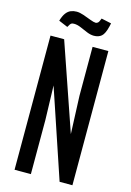

<svg xmlns="http://www.w3.org/2000/svg" viewBox="-151 -1116 808 1188"><g transform="rotate(15 253.0 -522.0)"><path d="M67.9 0V-859.4H155.3L347.2 -303.2L337.4 -545.9V-859.4H438.5V0H356.4L166 -566.4L172.4 -346.2V0ZM326.7 -927.7Q305.2 -927.7 281.2 -937.7Q257.3 -947.8 234.1 -957.8Q210.9 -967.8 190.4 -967.8Q182.6 -967.8 179.2 -966.8Q171.4 -964.8 166.3 -957.8Q161.1 -950.7 154.3 -938L96.2 -962.4Q106 -995.6 119.4 -1013.2Q132.8 -1030.8 149.9 -1037.6Q167 -1044.4 186.5 -1044.4Q206.5 -1044.4 232.4 -1035.4Q258.3 -1026.4 281.5 -1017.3Q304.7 -1008.3 316.9 -1008.3H318.8Q325.7 -1009.3 332 -1015.1Q338.4 -1021 346.2 -1043L410.2 -1029.3L405.8 -1009.3Q394 -959.5 375.2 -943.6Q356.4 -927.7 326.7 -927.7Z"/></g></svg>

Font: Antonio SemiBold
Style: Regular
Weight: 600
Designer: Vernon Adams
Foundry: Vernon Adams
Version: Version 1.002